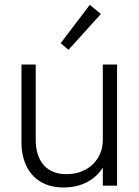

<svg xmlns="http://www.w3.org/2000/svg" viewBox="-20 -789 592 816"><path d="M71.3 -183.6V-514.6H131.8V-197.3Q131.8 -124.5 166.7 -86.4Q201.7 -48.3 263.7 -48.8Q307.1 -48.8 342 -67.4Q377 -85.9 397 -119.4Q417 -152.8 417 -195.3V-514.6H477.5V0H417V-74.2H415Q390.6 -35.6 347.7 -13.9Q304.7 7.8 251 7.8Q192.4 7.8 151.9 -17.1Q111.3 -42 91.3 -85.4Q71.3 -128.9 71.3 -183.6ZM237.8 -605.5 361.8 -768.6 408.7 -729.5 271 -577.1Z"/></svg>

Font: Reddit Sans Chocolate Light
Style: Regular
Weight: 300
Designer: Stephen Hutchings
Foundry: Reddit
Version: Version 1.013